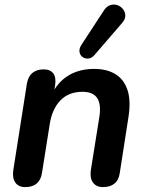

<svg xmlns="http://www.w3.org/2000/svg" viewBox="-20 -794 625 822"><path d="M88 7Q59 7 45.5 -12.5Q32 -32 37 -66L95 -435Q100 -466 118.5 -481.5Q137 -497 167 -497Q195 -497 208 -480Q221 -463 216 -429L206 -365L202 -390Q227 -443 273.5 -471Q320 -499 383 -499Q437 -499 473.5 -477Q510 -455 525.5 -409.5Q541 -364 530 -293L493 -55Q489 -24 470.5 -8.5Q452 7 421 7Q392 7 378 -12.5Q364 -32 369 -66L405 -291Q414 -346 396.5 -373.5Q379 -401 333 -401Q274 -401 238.5 -364Q203 -327 193 -263L160 -55Q151 7 88 7ZM385 -559Q373 -545 359 -543.5Q345 -542 334 -549.5Q323 -557 320.5 -571Q318 -585 328 -601L424 -748Q436 -767 452 -772Q468 -777 482.5 -772Q497 -767 506.5 -755Q516 -743 516.5 -727.5Q517 -712 503 -696Z"/></svg>

Font: Nunito ExtraLight
Style: Bold Italic
Weight: 700
Italic angle: -9°
Version: Version 3.602